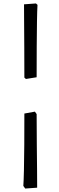

<svg xmlns="http://www.w3.org/2000/svg" viewBox="-20 -822 343 1111"><path d="M130 -365 121 -373Q121 -461 120.5 -544.5Q120 -628 119.5 -694.5Q119 -761 119 -797L188 -802L197 -794Q195 -762 194 -699.5Q193 -637 192.5 -553.5Q192 -470 192 -375ZM126 269 115 254Q117 227 118.5 163.5Q120 100 120.5 14.5Q121 -71 121 -165L182 -176L192 -162Q192 -68 193 15.5Q194 99 194.5 163Q195 227 195 264Z"/></svg>

Font: Labrada Medium
Style: Regular
Weight: 500
Designer: Mercedes Jáuregui
Foundry: Omnibus-Type Team
Version: Version 1.000; ttfautohint (v1.8.4.7-5d5b)